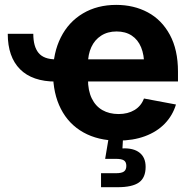

<svg xmlns="http://www.w3.org/2000/svg" viewBox="-20 -573 796 797"><path d="M12.2 -432.6H118.2Q118.2 -379.9 140.1 -353.3Q162.1 -326.7 211.9 -326.7V-234.4Q114.3 -234.4 63.2 -285.6Q12.2 -336.9 12.2 -432.6ZM200.2 -270Q200.2 -353.5 232.4 -417.7Q264.6 -481.9 324.2 -517.3Q383.8 -552.7 462.4 -552.7Q535.6 -552.7 593.5 -521.7Q651.4 -490.7 685.1 -428.5Q718.8 -366.2 718.8 -275.9V-234.9H260.3V-326.7H647L578.6 -302.2Q578.6 -345.2 565.7 -376.7Q552.7 -408.2 526.9 -425.3Q501 -442.4 463.9 -442.4Q426.8 -442.4 399.9 -425Q373 -407.7 359.1 -377.4Q345.2 -347.2 345.2 -308.6V-243.7Q345.2 -197.3 360.8 -164.8Q376.5 -132.3 405 -116Q433.6 -99.6 472.2 -99.6Q510.7 -99.6 538.3 -116.2Q565.9 -132.8 577.6 -164.1L710.4 -139.2Q696.8 -93.8 664.1 -59.8Q631.3 -25.9 581.8 -7.6Q532.2 10.7 469.7 10.7Q387.2 10.7 326.2 -23.4Q265.1 -57.6 232.7 -121.1Q200.2 -184.6 200.2 -270ZM399.4 146H461.4Q484.9 146 494.6 138.9Q504.4 131.8 504.4 115.7Q504.4 99.6 494.6 93Q484.9 86.4 461.4 86.4H416.5L434.6 -21.5H490.7V0L488.3 43Q534.2 41 559.3 60.8Q584.5 80.6 584.5 119.6Q584.5 164.6 556.9 184.3Q529.3 204.1 467.8 204.1H399.4Z"/></svg>

Font: Inter RS Variable
Style: Regular
Weight: 400
Designer: Rasmus Andersson (customised by Maria Ramos and Noel Pretorius)
Foundry: rsms
Version: Version 3.001;Glyphs 3.2.3 (3260)